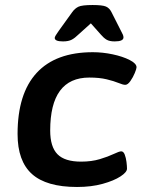

<svg xmlns="http://www.w3.org/2000/svg" viewBox="-20 -738 573 765"><path d="M287 7Q165 7 107.5 -44.5Q50 -96 50 -204Q50 -365 126 -447.5Q202 -530 350 -530Q389 -530 429 -521.5Q469 -513 496.5 -499Q524 -485 524 -470Q524 -464 517 -447Q510 -430 499.5 -415Q489 -400 479 -400Q470 -400 452 -407.5Q434 -415 405 -422Q376 -429 336 -429Q180 -429 180 -218Q180 -153 209 -123.5Q238 -94 303 -94Q345 -94 378 -104Q411 -114 433 -124.5Q455 -135 463 -135Q472 -135 477 -122Q482 -109 484 -92.5Q486 -76 486 -66Q486 -52 460 -35Q434 -18 389 -5.5Q344 7 287 7ZM231 -573Q198 -573 198 -587Q198 -593 214 -615L268 -690Q278 -704 292 -711Q306 -718 349 -718Q388 -718 402 -712Q416 -706 424 -690L462 -615Q467 -606 469.5 -600Q472 -594 472 -589Q472 -573 437 -573Q416 -573 404.5 -580Q393 -587 382 -600L342 -645L292 -600Q279 -587 266 -580Q253 -573 231 -573Z"/></svg>

Font: Asap Semi Expanded Semi Expanded SemiBold
Style: Italic
Weight: 600
Width: 6
Italic angle: -6°
Designer: Pablo Cosgaya
Foundry: Omnibus-Type
Version: Version 3.001; ttfautohint (v1.8.4.7-5d5b)